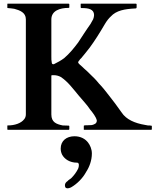

<svg xmlns="http://www.w3.org/2000/svg" viewBox="-20 -708 848 1047"><path d="M354 -23C344 -23 334 -24 322 -24C287.2 -31 260 -41.4 260 -84V-296C261 -297 262 -298 265 -298H274C288 -298 301 -294 312 -288C351.8 -261.4 379 -222.7 410 -186C428.9 -162.9 455.1 -136.3 472 -110C485.2 -94.2 504.2 -69.9 508 -51C508 -33.7 494.4 -29.8 481 -26C474 -26 466 -25 458 -25C450 -25 444 -25 440 -24C438 -24 437 -23 437 -21V-4C436 -1 437 0 440 0H804C807 0 808 -1 808 -4V-20C808 -21.9 805.7 -23 804 -23C801 -23 798 -23 796 -24H786C782 -25 777 -26 770 -27C716.1 -36 668.2 -56 643 -95C619 -129 597 -159 576 -185C556 -211 538 -234 520 -252C504 -272 488 -288 475 -300C462 -314 450 -324 440 -333C431 -342 423 -349 417 -354C411 -359 407 -364 406 -367C407 -371 408 -375 412 -378C414 -382 418 -387 424 -392C428 -398 435 -405 442 -414C449 -423 458 -434 469 -448C497.7 -487.2 523.1 -527.6 552 -577C562 -594 573 -608 584 -618C614.3 -651 659.2 -659 719 -662C721 -662 722 -663 724 -664C724 -666 725 -667 725 -668V-685C725 -686.9 722.7 -688 721 -688H424C422 -688 421 -688 420 -687V-668C420 -667 420 -666 421 -666C422 -664 423 -664 424 -664H429C461 -664 493 -658.3 493 -626C493 -619 491 -611 488 -603C479.1 -585.2 468.4 -568 456 -552L438 -525C427 -508 416 -492 406 -476C382.7 -444.9 359.3 -416.1 330 -391C312.3 -377.7 295 -368.5 274 -358H269C265 -358 262 -362 262 -369C260 -376 260 -387 260 -401V-602C260 -649.7 306.5 -665 354 -665C357 -665 358 -666 358 -668V-685C358 -686.9 355.7 -688 354 -688H23C21 -689 20 -688 20 -685V-668C19 -665 20 -664 23 -664C34 -663 46 -662 58 -660C87.7 -651.9 121 -639.8 121 -603V-85C121 -74 118 -65 112 -58C95.5 -36 60.5 -24 23 -24C21 -25 20 -24 20 -21V-4C20 -1 21 0 23 0H354C355 0 356 0 357 -2C358 -2 358 -3 358 -4V-20C358 -21.9 355.7 -23 354 -23ZM311 102C311 115 314 126 319 136C332.5 160.3 361.2 179 399 179C404 179 408 180 408 184C410 186 410 189 410 192C410 199 409 205 406 212C396 232 383.8 248.2 369 263C362.9 269.1 353.6 272.5 348 280C342.1 283 334 292.2 334 301C334 312 336.8 319 349 319C354 319 360 317 367 314C399.8 295.3 431.3 264.1 450 229C467 203.5 481 167.1 481 129C481 105.3 471.2 83.4 460 69C445.2 50 420.9 35 386 35C342.8 35 311 59.8 311 102Z"/></svg>

Font: fbb
Style: Bold
Weight: 400
Designer: David J. Perry, Michael Sharpe
Version: Version 1.045